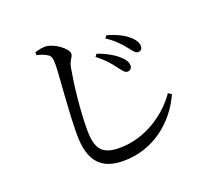

<svg xmlns="http://www.w3.org/2000/svg" viewBox="-133 -929 1265 1147"><g transform="rotate(-20 500.0 -356.0)"><path d="M621 -494C642 -467 654 -448 671 -448C688 -448 699 -458 700 -475C701 -497 688 -519 661 -542C633 -567 589 -593 533 -612L521 -596C571 -558 598 -525 621 -494ZM720 -582C743 -554 754 -536 771 -536C788 -536 798 -547 798 -564C798 -588 783 -612 754 -635C728 -657 686 -679 626 -696L614 -680C665 -646 698 -611 720 -582ZM193 -727C221 -720 242 -713 258 -702C276 -691 281 -678 281 -637C281 -575 258 -350 258 -198C258 -22 332 45 468 45C654 45 803 -72 874 -231L853 -245C781 -138 637 -36 473 -36C360 -36 325 -82 325 -205C325 -335 344 -490 361 -585C370 -633 392 -642 392 -665C392 -697 315 -755 262 -757C242 -758 220 -753 193 -746Z"/></g></svg>

Font: Noto Serif JP Medium
Style: Regular
Weight: 500
Designer: Ryoko NISHIZUKA 西塚涼子 (kana & ideographs); Frank Grießhammer (Latin, Greek & Cyrillic); Wenlong ZHANG 张文龙 (bopomofo); San
Foundry: Adobe
Version: Version 2.001;hotconv 1.1.0;makeotfexe 2.6.0